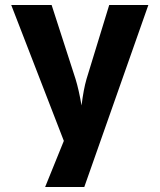

<svg xmlns="http://www.w3.org/2000/svg" viewBox="-20 -750 640 770"><path d="M161 0 236 -185 25 -730H187L283 -433Q296 -391 307 -327Q315 -392 327 -433L418 -730H575L318 0Z"/></svg>

Font: JetBrains Mono Extra Bold
Style: Regular
Weight: 800
Monospace: yes
Designer: Philipp Nurullin, Konstantin Bulenkov
Foundry: JetBrains
Version: 2.002